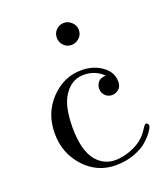

<svg xmlns="http://www.w3.org/2000/svg" viewBox="-127 -759 753 860"><g transform="rotate(-20 250.0 -328.5)"><path d="M68.8 -215.8Q68.8 -312 130.9 -377Q192.9 -441.9 276.9 -441.9Q334 -441.9 375 -412.4Q416 -382.8 416 -337.9Q416 -313 401.1 -301.5Q386.2 -290 370.1 -290Q350.1 -290 337.2 -303.5Q324.2 -316.9 324.2 -335.9Q324.2 -352.1 334.7 -366.5Q345.2 -380.9 372.1 -381.8Q335 -418.9 279.8 -418.9Q215.8 -418.9 179.2 -353Q153.3 -306.2 152.8 -214.8Q152.8 -103 194.8 -53.2Q231 -11.2 284.2 -11.2Q328.1 -11.2 375.5 -33.2Q422.9 -55.2 449.2 -98.1Q460.4 -116.2 465.8 -118.2Q470.7 -119.1 474.9 -115Q479 -110.8 479 -106Q479 -97.2 466.6 -79.1Q454.1 -61 431.2 -40Q408.2 -19 367.7 -3.9Q327.1 11.2 278.8 11.2Q189.9 11.2 129.4 -55.2Q68.8 -121.6 68.8 -215.8ZM224.1 -615.2Q224.1 -638.2 239.7 -653.1Q255.4 -668 276.4 -668Q296.4 -668 312.7 -652.6Q329.1 -637.2 329.1 -615Q329.1 -592.8 312.7 -577.9Q296.4 -563 276.4 -563Q253.4 -563 238.8 -578.6Q224.1 -594.2 224.1 -615.2Z"/></g></svg>

Font: CMU Serif Upright Italic
Style: UprightItalic
Weight: 500
Version: Version 0.7.0